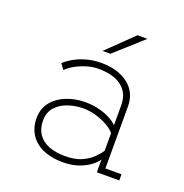

<svg xmlns="http://www.w3.org/2000/svg" viewBox="-128 -815 905 942"><g transform="rotate(20 325.0 -344.5)"><path d="M299 11Q255 11 219 0.2Q183 -10.5 157.8 -31Q132.5 -51.5 118.8 -81.2Q105 -111 105 -149Q105 -180.5 116.2 -205.5Q127.5 -230.5 147.2 -249Q167 -267.5 192.5 -279.8Q218 -292 246.8 -298Q275.5 -304 305 -304Q345.5 -304 379.8 -294.8Q414 -285.5 438.5 -271.8Q463 -258 474 -245V-348Q474 -387 459.5 -412.8Q445 -438.5 421.2 -453.2Q397.5 -468 368.5 -474Q339.5 -480 310 -480Q284 -480 259.2 -473.8Q234.5 -467.5 212.8 -457.8Q191 -448 174.5 -436.8Q158 -425.5 148 -415L127 -443.5Q143.5 -459.5 170.5 -475.2Q197.5 -491 234 -501.5Q270.5 -512 315 -512Q341.5 -512 368.8 -506.8Q396 -501.5 420.8 -490Q445.5 -478.5 465 -460Q484.5 -441.5 495.8 -415.5Q507 -389.5 507 -354.5V-32H591V0H474V-66.5Q463.5 -50 440 -32Q416.5 -14 381 -1.5Q345.5 11 299 11ZM300 -21Q351.5 -21 386.2 -36.8Q421 -52.5 442.2 -74Q463.5 -95.5 474 -112V-204Q461.5 -220.5 434.5 -236Q407.5 -251.5 373.8 -261.8Q340 -272 306 -272Q264.5 -272 226.2 -259Q188 -246 163.5 -218.8Q139 -191.5 139 -149Q139 -106.5 158.5 -78Q178 -49.5 214 -35.2Q250 -21 300 -21ZM337.5 -569H296.5L431.5 -700H483.5Z"/></g></svg>

Font: Trispace Thin
Style: Regular
Weight: 100
Designer: Tyler Finck
Foundry: Etcetera Type Company
Version: Version 1.210